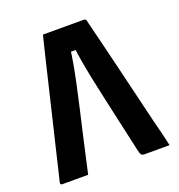

<svg xmlns="http://www.w3.org/2000/svg" viewBox="-127 -808 855 915"><g transform="rotate(-20 300.0 -350.5)"><path d="M165.1 0Q134.6 0 100 0Q65.4 0 34 0Q31.4 0 28.9 -1.1Q26.4 -2.3 25.5 -5.4Q24.6 -8.4 25.6 -13.1Q31.3 -35.8 41.4 -78.1Q51.4 -120.3 64.3 -174.6Q77.3 -228.8 92 -289.9Q106.7 -350.9 121.3 -412.4Q136 -473.8 149.4 -530.2Q162.9 -586.6 173.7 -631Q184.5 -675.4 191.1 -701.5Q248.1 -701.5 299.6 -701.5Q351 -701.5 398.6 -701.5Q402.6 -701.5 405 -700Q407.5 -698.5 409 -696.5Q410.5 -694.5 410.5 -690.5Q424.5 -633.5 440.3 -570.2Q456 -506.8 472.6 -437.6Q489.2 -368.3 507.1 -293.9Q525 -219.4 544.2 -139.4Q552.6 -105.6 561.5 -71Q570.3 -36.3 577.9 0Q545.5 0 510.7 0Q475.8 0 449.1 0Q440.9 0 435.8 -4.9Q430.6 -9.7 425.8 -32.5Q406.5 -119.4 390.6 -190.8Q374.8 -262.3 361.8 -320.6Q348.8 -378.9 338.8 -427.9Q328.8 -476.9 321.4 -519.9Q314 -563 309.1 -602.3L337.9 -579.2H263L291.9 -602.1Q287.1 -562.8 279.6 -520.6Q272.2 -478.4 261.6 -428.8Q251.1 -379.2 237 -317.5Q222.8 -255.8 204.9 -177.6Q186.9 -99.4 165.1 0Z"/></g></svg>

Font: Recursive Sans Linear Light
Style: Regular
Weight: 300
Version: Version 1.085